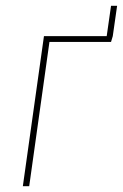

<svg xmlns="http://www.w3.org/2000/svg" viewBox="-20 -644 425 664"><path d="M364 -624H385L370 -519L364 -499H151L81 0H59L132 -519H349Z"/></svg>

Font: Fira Sans Extra Condensed Thin
Style: Italic
Weight: 250
Width: 3
Italic angle: -8°
Designer: Carrois Corporate & Edenspiekermann AG
Foundry: Carrois Corporate GbR & Edenspiekermann AG
Version: Version 4.203